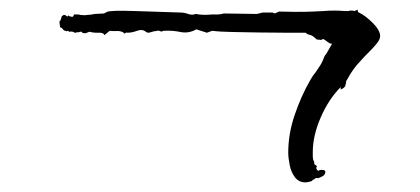

<svg xmlns="http://www.w3.org/2000/svg" viewBox="-20 -385 873 399"><path d="M615 -6Q601 -6 593 -16.5Q585 -27 582 -42Q579 -57 579 -68Q579 -107 592.5 -146.5Q606 -186 625 -219Q630 -228 636 -235L646 -250Q649 -255 652 -262Q654 -269 658 -273Q663 -282 670 -294L665 -295L652 -304L647 -302L638 -303Q634 -307 630.5 -309.5Q627 -312 619 -314L615 -317Q600 -317 573.5 -317Q547 -317 518 -317.5Q489 -318 462.5 -318.5Q436 -319 421 -321L410 -317L388 -324Q372 -315 355 -318.5Q338 -322 321 -321Q319 -321 317.5 -320Q316 -319 313 -320Q310 -322 306.5 -321Q303 -320 300 -320Q296 -319 291.5 -317.5Q287 -316 283 -319Q276 -325 265 -321Q254 -317 245 -317Q242 -318 240 -316Q238 -314 236 -318Q229 -321 222 -320.5Q215 -320 208 -321L197 -312L195 -315Q192 -317 187.5 -317Q183 -317 179 -317Q176 -317 173 -317.5Q170 -318 166 -319L158 -316Q157 -316 155 -316Q153 -316 151 -317Q149 -320 147 -319Q145 -318 143 -318Q138 -318 137 -317Q136 -316 134.5 -317.5Q133 -319 131 -319Q128 -320 124 -319Q123 -319 122.5 -320Q122 -321 121 -321Q120 -321 119.5 -320.5Q119 -320 118 -320Q117 -321 115 -321Q112 -322 110 -325Q108 -328 105 -328Q105 -329 104 -335.5Q103 -342 105 -342Q106 -342 107 -346.5Q108 -351 109 -352Q110 -352 111 -353Q112 -354 113 -354Q115 -354 116.5 -353Q118 -352 119 -351H121Q121 -351 121.5 -352Q122 -353 123 -353Q123 -351 126 -351Q127 -350 131 -350Q133 -352 133 -353Q133 -354 134 -355Q139 -355 139 -355H143Q145 -355 146 -354Q150 -354 153.5 -353.5Q157 -353 161 -354Q164 -354 168.5 -354.5Q173 -355 177 -356L196 -357L204 -361Q210 -362 221 -362.5Q232 -363 262 -362Q292 -361 354 -359Q363 -359 371 -356Q379 -353 387 -356Q401 -353 421 -355H433Q436 -355 439 -355.5Q442 -356 445 -357L514 -356L526 -359H546L551 -357L560 -361Q596 -360 615.5 -360.5Q635 -361 651 -362Q663 -363 674.5 -363Q686 -363 697 -362V-363Q697 -363 698 -362Q700 -362 703 -362Q705 -362 707 -363H711Q714 -363 717 -362L723 -365L724 -360Q739 -353 754.5 -337.5Q770 -322 770 -310Q770 -303 762.5 -294Q755 -285 746 -276L737 -267L728 -257Q714 -243 701 -219Q699 -217 699 -214Q699 -210 698 -209Q698 -203 688 -199V-204Q663 -179 646.5 -141Q630 -103 630 -69V-60Q630 -53 632 -51Q633 -49 633 -46.5Q633 -44 634 -43Q640 -40 638 -38Q636 -36 639 -32Q641 -29 642.5 -30.5Q644 -32 649 -32Q657 -32 656 -26.5Q655 -21 649 -18L642 -15H638Q637 -16 635 -14Q633 -12 632 -12Q630 -12 629.5 -10.5Q629 -9 626 -8Q618 -6 615 -6Z"/></svg>

Font: Water Brush
Style: Regular
Weight: 400
Designer: Robert E. Leuschke
Foundry: Robert E. Leuschke
Version: Version 1.010; ttfautohint (v1.8.4.7-5d5b)